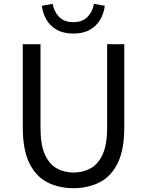

<svg xmlns="http://www.w3.org/2000/svg" viewBox="-20 -962 761 995"><path d="M360.8 13.2Q286.1 13.2 226.6 -16.6Q167 -46.4 132.6 -115.5Q98.1 -184.6 98.1 -301.8V-732.9H189.9V-299.8Q189.9 -211.9 212.6 -161.4Q235.4 -110.8 274.2 -89.4Q313 -67.9 360.8 -67.9Q409.7 -67.9 449 -89.4Q488.3 -110.8 511.7 -161.4Q535.2 -211.9 535.2 -299.8V-732.9H624V-301.8Q624 -184.6 589.4 -115.5Q554.7 -46.4 495.1 -16.6Q435.5 13.2 360.8 13.2ZM359.9 -788.1Q308.6 -788.1 273.9 -807.9Q239.3 -827.6 220.5 -860.4Q201.7 -893.1 196.8 -932.1L252.9 -941.9Q259.8 -902.3 285.9 -874.8Q312 -847.2 359.9 -847.2Q407.2 -847.2 433.8 -874.8Q460.4 -902.3 466.8 -941.9L522.9 -932.1Q518.6 -893.1 499.5 -860.4Q480.5 -827.6 446 -807.9Q411.6 -788.1 359.9 -788.1Z"/></svg>

Font: Source Han Sans CN
Style: Regular
Weight: 400
Designer: Ryoko NISHIZUKA  (kana, bopomofo & ideographs); Paul D. Hunt (Latin, Greek & Cyrillic); Sandoll Communications , Soo-you
Foundry: Adobe
Version: Version 2.004;hotconv 1.0.118;makeotfexe 2.5.65603